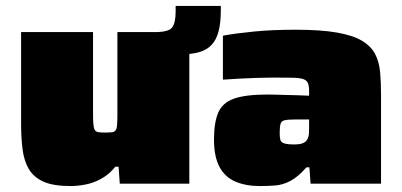

<svg xmlns="http://www.w3.org/2000/svg" viewBox="-20 -618 1353 646"><path d="M375 -435V-510H501Q548 -510 559.5 -526Q571 -542 571 -580V-598H723V-585Q723 -542 715.5 -513Q708 -484 692 -467Q676 -450 650 -442.5Q624 -435 587 -435ZM217 8Q160 8 127 -6.5Q94 -21 77.5 -48.5Q61 -76 56 -115Q51 -154 51 -202V-510H293V-243Q293 -217 294 -202.5Q295 -188 298.5 -181.5Q302 -175 310 -173.5Q318 -172 332 -172Q347 -172 356 -173Q365 -174 369 -179.5Q373 -185 374 -198Q375 -211 375 -234V-510H617V0H383L379 -57H368Q347 -31 320.5 -16.5Q294 -2 267 3Q240 8 217 8Z M854 8Q807 8 772 -7Q737 -22 718.5 -56.5Q700 -91 700 -148Q700 -205 714 -238.5Q728 -272 767 -286Q806 -300 882 -300Q890 -300 906 -299.5Q922 -299 942 -298.5Q962 -298 982.5 -297.5Q1003 -297 1020 -296V-311Q1020 -329 1016 -338.5Q1012 -348 1000 -352Q988 -356 964 -356.5Q940 -357 899 -357Q875 -357 846 -356Q817 -355 787 -353.5Q757 -352 730 -350V-498Q774 -506 835.5 -512Q897 -518 974 -518Q1059 -518 1113.5 -508.5Q1168 -499 1198.5 -480.5Q1229 -462 1242.5 -435.5Q1256 -409 1259 -374.5Q1262 -340 1262 -299V0H1025L1021 -55H1011Q983 -23 957.5 -9.5Q932 4 907 6Q882 8 854 8ZM971 -132Q985 -132 994 -134.5Q1003 -137 1008 -141.5Q1013 -146 1016 -153Q1019 -160 1019.5 -169Q1020 -178 1020 -189V-216H973Q949 -216 938 -213.5Q927 -211 924 -201.5Q921 -192 921 -170Q921 -155 923.5 -147Q926 -139 936.5 -135.5Q947 -132 971 -132Z"/></svg>

Font: Saira Expanded Black
Style: Regular
Weight: 900
Width: 7
Designer: Hector Gatti with collaboration of the Omnibus-Type team
Foundry: Omnibus-Type
Version: Version 1.101